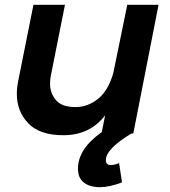

<svg xmlns="http://www.w3.org/2000/svg" viewBox="-20 -555 708 798"><path d="M394 223Q370 223 349.5 215.5Q329 208 316.5 191.2Q304 174.5 304 146Q304 64 403 -6L417 -76Q354 7 243 7Q145 7 97.5 -42.5Q50 -92 50 -165Q50 -191 56 -220L119 -535H250L191 -239Q188 -222 188 -208Q188 -168 212.5 -139Q237 -110 294 -110Q344.5 -110 387.2 -144Q430 -178 451 -252L509 -535H639L534 0H526Q420 64 420 110Q420 131 440 131Q456 131 475 123L487 203Q435 223 394 223Z"/></svg>

Font: Argentum Sans Medium
Style: Italic
Weight: 500
Italic angle: -11°
Designer: Julieta Ulanovsky (font), Cristiano Sobral (main changes and remaster)
Foundry: Julieta Ulanovsky (font), Cristiano Sobral (main changes and remaster)
Version: Version 2.007;June 15, 2022;FontCreator 14.0.0.2814 64-bit; 